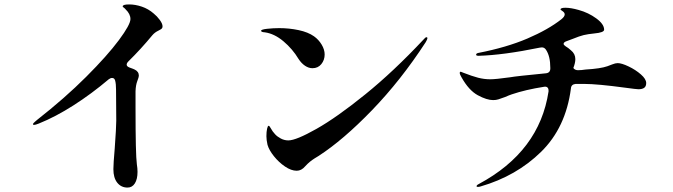

<svg xmlns="http://www.w3.org/2000/svg" viewBox="-20 -806 3040 867"><path d="M714 -687Q714 -680 710 -676.5Q706 -673 696 -668Q679 -660 668 -647Q616 -584 560 -529Q552 -521 552 -514Q552 -506 565 -501Q585 -494 588 -492Q607 -483 607 -464Q607 -458 600 -440Q593 -422 592 -394V-319Q592 -108 598 -64Q601 -46 601 -30Q601 3 589 22Q577 41 556 41Q527 41 509.5 19Q492 -3 492 -42Q492 -67 498 -135Q505 -231 505 -261L504 -401Q504 -427 500 -442Q497 -454 486 -454Q479 -454 471 -448Q393 -382 311.5 -330Q230 -278 155 -248Q140 -242 134 -242Q129 -242 129 -245Q129 -249 137.5 -256Q146 -263 148 -265Q273 -363 369 -459Q465 -555 517 -625Q569 -695 569 -720Q569 -743 547 -764Q544 -768 539 -771.5Q534 -775 534 -777Q534 -786 563 -786Q591 -786 620.5 -776Q650 -766 674 -745Q689 -733 701.5 -716Q714 -699 714 -687Z M1328 -540Q1301 -585 1260 -619.5Q1219 -654 1176 -660Q1159 -661 1159 -667Q1159 -673 1186.5 -676Q1214 -679 1241 -679Q1286 -679 1328.5 -670Q1371 -661 1398 -642Q1419 -627 1432.5 -604.5Q1446 -582 1446 -560Q1446 -535 1431 -516.5Q1416 -498 1391 -498Q1374 -498 1357.5 -509Q1341 -520 1328 -540ZM1183 -191Q1183 -211 1186 -224.5Q1189 -238 1193 -238Q1197 -238 1203.5 -225.5Q1210 -213 1222 -200Q1232 -189 1248 -180.5Q1264 -172 1282 -172Q1317 -172 1409 -224Q1501 -276 1629 -379.5Q1757 -483 1892 -627Q1901 -638 1906 -638Q1910 -638 1910 -634Q1910 -630 1906.5 -623.5Q1903 -617 1902 -615Q1790 -443 1660 -308.5Q1530 -174 1419 -102Q1417 -101 1401 -91Q1390 -84 1380 -76Q1370 -68 1358 -55Q1341 -35 1320 -35Q1295 -35 1267 -54Q1239 -73 1217 -100.5Q1195 -128 1188 -152Q1183 -174 1183 -191Z M2898 -431Q2898 -416 2889 -409.5Q2880 -403 2863 -403Q2854 -403 2803 -410Q2677 -427 2619 -427H2579Q2559 -425 2558 -406Q2535 -230 2423.5 -120.5Q2312 -11 2150 36Q2143 38 2138 38Q2132 38 2132 35Q2132 30 2142 25Q2416 -122 2457 -393V-397Q2457 -407 2451.5 -411.5Q2446 -416 2436 -414Q2353 -401 2291 -380Q2279 -376 2261 -368Q2242 -361 2231 -357.5Q2220 -354 2207 -354Q2178 -354 2137.5 -376Q2097 -398 2064 -457Q2056 -470 2056 -477Q2056 -482 2060 -482Q2062 -482 2071 -478Q2112 -462 2139 -455Q2166 -448 2194 -448Q2218 -448 2283 -457Q2310 -462 2445 -475Q2465 -477 2465 -497V-499Q2465 -553 2445 -582Q2438 -592 2427 -592Q2421 -592 2418 -591Q2252 -557 2141 -554Q2130 -554 2130 -559Q2130 -565 2140 -567Q2268 -592 2361.5 -632Q2455 -672 2515 -719Q2530 -731 2530 -741Q2530 -749 2520.5 -755.5Q2511 -762 2511 -763Q2511 -771 2533 -771Q2558 -771 2593 -761Q2637 -749 2672.5 -723Q2708 -697 2708 -672Q2708 -659 2664 -655Q2634 -652 2615.5 -647.5Q2597 -643 2565 -630Q2556 -626 2541 -621Q2525 -616 2525 -608Q2525 -603 2534 -597Q2546 -590 2558 -579Q2578 -563 2578 -539Q2578 -522 2569 -499Q2576 -489 2590 -489Q2606 -489 2624 -492Q2692 -496 2723 -507Q2729 -509 2744 -515Q2759 -521 2769 -521Q2787 -521 2818.5 -506Q2850 -491 2874 -470Q2898 -449 2898 -431Z"/></svg>

Font: Shippori Mincho B1
Style: Bold
Weight: 700
Designer: FONTDASU
Foundry: FONTDASU / Google Inc. / but / Adobe
Version: Version 3.110; ttfautohint (v1.8.3)